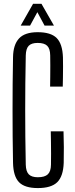

<svg xmlns="http://www.w3.org/2000/svg" viewBox="-20 -974 390 1002"><path d="M177.5 7.5Q109 7.5 79.2 -23.2Q49.5 -54 48 -124Q46.5 -194.5 46 -263Q45.5 -331.5 45.5 -399.5Q45.5 -467.5 46 -536.2Q46.5 -605 48 -675.5Q49 -740.5 79.2 -773.2Q109.5 -806 176.5 -806Q245 -806 275.5 -775.8Q306 -745.5 308.5 -675Q309 -656 309 -627.2Q309 -598.5 308.5 -569.8Q308 -541 307.5 -522H241.5Q242 -547.5 242.2 -575.5Q242.5 -603.5 242.5 -631.8Q242.5 -660 242 -685Q241.5 -720.5 226.2 -735.2Q211 -750 176.5 -750Q144.5 -750 130 -735.2Q115.5 -720.5 114.5 -685Q113 -611 112.2 -540.2Q111.5 -469.5 111.5 -399.8Q111.5 -330 112.2 -259.2Q113 -188.5 114.5 -114Q115.5 -79.5 130.2 -64.2Q145 -49 177.5 -49Q213.5 -49 229.5 -64.2Q245.5 -79.5 246 -114Q246.5 -141.5 246.5 -171.5Q246.5 -201.5 246 -231.5Q245.5 -261.5 245 -288.5H311.5Q313 -246 313.2 -206.2Q313.5 -166.5 312.5 -124Q310 -54 278.8 -23.2Q247.5 7.5 177.5 7.5ZM88 -840.5 152.5 -954H196.5L261.5 -840.5H212.5L175 -910.5L137 -840.5Z"/></svg>

Font: Big Shoulders Display Thin
Style: Regular
Weight: 400
Version: Version 2.002